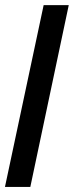

<svg xmlns="http://www.w3.org/2000/svg" viewBox="-21 -734 290 754"><path d="M-1.5 0 150.4 -713.9H249L98.1 0Z"/></svg>

Font: Open Sans Condensed SemiBold
Style: Italic
Weight: 600
Width: 3
Italic angle: -12°
Designer: Monotype Design Team
Foundry: Monotype Imaging Inc.
Version: Version 3.000; ttfautohint (v1.8.4)